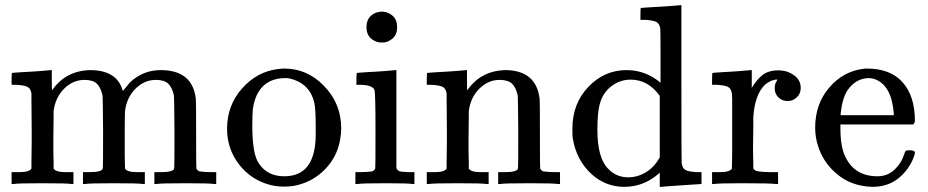

<svg xmlns="http://www.w3.org/2000/svg" viewBox="-20 -714 3599 745"><path d="M188 -60Q196 -46 235 -46H249H265V0H257Q244 -3 145 -3Q46 -3 33 0H25V-46H41H55Q94 -46 102 -60V-68Q102 -77 102 -91Q102 -105 102.5 -122.5Q103 -140 103 -161.5Q103 -183 103 -203Q103 -234 102.5 -269.5Q102 -305 102 -328V-351Q99 -370 87.5 -376.5Q76 -383 43 -385H25V-408Q25 -431 27 -431L37 -432Q47 -433 65.5 -434Q84 -435 102 -436Q119 -437 138 -438.5Q157 -440 167 -441Q177 -442 178 -442H181V-402Q181 -364 182 -364L183 -365Q237 -442 336 -442Q433 -439 455 -366L457 -361Q481 -391 484 -394Q535 -442 603 -442Q728 -442 740 -329Q741 -322 741 -190Q741 -62 742 -60Q746 -52 754 -49Q775 -46 803 -46H819V0H811Q798 -3 699 -3Q600 -3 587 0H579V-46H595H603Q656 -46 656 -62Q657 -64 657 -200Q656 -335 655 -343Q648 -375 632.5 -389.5Q617 -404 585 -404Q540 -404 506 -370Q471 -335 465 -282Q465 -281 464.5 -263.5Q464 -246 464 -219Q464 -192 464 -168Q464 -153 464 -136.5Q464 -120 464 -107Q464 -94 464.5 -83.5Q465 -73 465 -66V-60Q473 -46 512 -46H526H542V0H534Q521 -3 422 -3Q323 -3 310 0H302V-46H318H326Q379 -46 379 -62Q380 -64 380 -200Q379 -335 378 -343Q371 -375 355.5 -389.5Q340 -404 308 -404Q263 -404 229 -370Q194 -335 188 -282Q188 -281 188 -263.5Q188 -246 187.5 -219Q187 -192 187 -168Q187 -153 187 -136.5Q187 -120 187.5 -107Q188 -94 188 -83.5Q188 -73 188 -66Z M861 -214Q861 -305 919 -370.5Q977 -436 1058 -446Q1074 -448 1083 -448Q1170 -448 1234 -384Q1304 -314 1304 -215Q1304 -195 1299 -168Q1287 -105 1242.5 -58.5Q1198 -12 1135 4Q1112 10 1083 10Q1053 10 1030 4Q955 -15 908 -75.5Q861 -136 861 -214ZM1101 -410Q1096 -411 1085 -411Q1055 -411 1028 -399Q972 -371 961 -290Q959 -272 959 -226Q959 -131 978 -91Q1010 -30 1083 -30Q1205 -30 1205 -193V-225Q1205 -290 1200 -313Q1183 -392 1101 -410Z M1464 -669Q1489 -667 1505 -651.5Q1521 -636 1521 -609Q1521 -573 1494 -558Q1481 -549 1462 -549Q1442 -549 1429 -558Q1402 -573 1402 -609Q1402 -637 1419.5 -653Q1437 -669 1464 -669ZM1580 0Q1569 -3 1476 -3Q1385 -3 1367 0H1359V-46H1375Q1403 -46 1424 -49Q1432 -52 1436 -60Q1437 -62 1437 -205Q1437 -355 1433 -365Q1425 -385 1374 -385H1363V-408Q1363 -431 1365 -431L1375 -432Q1385 -433 1403 -434Q1421 -435 1439 -436Q1456 -437 1475 -438.5Q1494 -440 1504 -441Q1514 -442 1515 -442H1518V-62Q1523 -52 1530 -49.5Q1537 -47 1565 -46H1588V0Z M1799 -60Q1807 -46 1846 -46H1860H1876V0H1868Q1855 -3 1756 -3Q1657 -3 1644 0H1636V-46H1652H1666Q1705 -46 1713 -60V-68Q1713 -77 1713 -91Q1713 -105 1713.5 -122.5Q1714 -140 1714 -161.5Q1714 -183 1714 -203Q1714 -234 1713.5 -269.5Q1713 -305 1713 -328V-351Q1710 -370 1698.5 -376.5Q1687 -383 1654 -385H1636V-408Q1636 -431 1638 -431L1648 -432Q1658 -433 1676.5 -434Q1695 -435 1713 -436Q1730 -437 1749 -438.5Q1768 -440 1778 -441Q1788 -442 1789 -442H1792V-402Q1792 -364 1793 -364L1794 -365Q1848 -442 1947 -442Q2062 -438 2074 -329Q2075 -322 2075 -190Q2075 -62 2076 -60Q2080 -52 2088 -49Q2109 -46 2137 -46H2153V0H2145Q2132 -3 2033 -3Q1934 -3 1921 0H1913V-46H1929H1937Q1990 -46 1990 -62Q1991 -64 1991 -200Q1990 -335 1989 -343Q1982 -375 1966.5 -389.5Q1951 -404 1919 -404Q1874 -404 1840 -370Q1805 -335 1799 -282Q1799 -281 1799 -263.5Q1799 -246 1798.5 -219Q1798 -192 1798 -168Q1798 -153 1798 -136.5Q1798 -120 1798.5 -107Q1799 -94 1799 -83.5Q1799 -73 1799 -66Z M2411 -442Q2485 -442 2543 -393V-495Q2543 -599 2542 -603Q2539 -622 2527.5 -628.5Q2516 -635 2483 -637H2465V-660Q2465 -683 2467 -683L2477 -684Q2487 -685 2506 -686Q2525 -687 2543 -688Q2560 -689 2580 -690.5Q2600 -692 2610 -693Q2620 -694 2621 -694H2624V-390Q2624 -84 2625 -81Q2628 -61 2639.5 -54.5Q2651 -48 2684 -46H2702V0Q2700 0 2625.5 5Q2551 10 2547 11H2540V-44L2532 -37Q2475 11 2402 11Q2332 11 2278 -36Q2216 -91 2202 -180Q2201 -188 2201 -215Q2201 -312 2263 -377Q2325 -442 2411 -442ZM2540 -342Q2495 -405 2427 -405Q2378 -405 2340 -369Q2315 -343 2306.5 -308Q2298 -273 2298 -211Q2298 -100 2340 -59Q2371 -26 2418 -26Q2453 -26 2485 -45Q2517 -64 2536 -97L2540 -103Z M2759 -46H2773Q2812 -46 2820 -60V-68Q2820 -77 2820.5 -91Q2821 -105 2821 -122.5Q2821 -140 2821 -161.5Q2821 -183 2821 -203Q2821 -234 2821 -269.5Q2821 -305 2821 -328L2820 -351Q2817 -370 2805.5 -376.5Q2794 -383 2761 -385H2743V-408Q2743 -431 2745 -431L2755 -432Q2765 -433 2783 -434Q2801 -435 2819 -436Q2835 -437 2854 -438.5Q2873 -440 2883 -441Q2893 -442 2894 -442H2897V-373Q2916 -405 2939 -423Q2962 -441 3000 -441Q3028 -441 3048 -430Q3087 -410 3087 -373Q3087 -351 3072 -336.5Q3057 -322 3036 -322Q3015 -322 3000.5 -336Q2986 -350 2986 -372Q2986 -389 2994 -400Q2996 -404 2996 -405Q2994 -407 2973 -401Q2957 -393 2949 -386Q2909 -348 2903 -260V-221Q2902 -182 2902 -154Q2902 -141 2902 -126.5Q2902 -112 2902.5 -101Q2903 -90 2903 -81Q2903 -72 2903 -66V-61Q2907 -53 2915 -51Q2925 -47 2968 -46H2999V0H2990Q2972 -3 2863 -3Q2765 -3 2751 0H2743V-46Z M3530 -245Q3530 -238 3523 -231H3241V-216Q3241 -142 3261 -104Q3297 -30 3385 -30Q3428 -30 3457 -62Q3477 -82 3488 -114Q3491 -125 3494 -128Q3497 -131 3510 -131Q3530 -131 3530 -121Q3530 -117 3527 -108Q3508 -56 3466.5 -22.5Q3425 11 3365 11Q3346 11 3321 6Q3264 -5 3219 -46Q3174 -87 3155 -145Q3143 -181 3143 -218Q3143 -310 3197 -373.5Q3251 -437 3330 -447Q3334 -448 3344 -448Q3435 -448 3482.5 -394.5Q3530 -341 3530 -245ZM3448 -275Q3439 -384 3374 -407Q3367 -410 3353 -411Q3301 -411 3268 -363Q3248 -331 3242 -274V-267H3448Z"/></svg>

Font: MathJax_Main
Style: Regular
Weight: 400
Version: Version 1.1